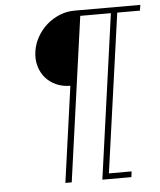

<svg xmlns="http://www.w3.org/2000/svg" viewBox="-53 -796 703 843"><g transform="rotate(-5 298.5 -375.0)"><path d="M229 0H201L260 -423Q226 -423 198 -435.5Q170 -448 151 -470Q132 -492 123.5 -522Q115 -552 120 -586Q125 -620 142 -650Q159 -680 184 -702Q209 -724 240.5 -737Q272 -750 306 -750H597L593 -725H493L395 -25H495L492 0H364L465 -725H330Z"/></g></svg>

Font: Josefin Slab Light
Style: Italic
Weight: 300
Italic angle: -12°
Designer: Santiago Orozco
Foundry: Typemade
Version: Version 2.000